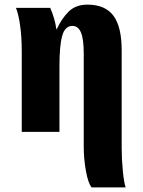

<svg xmlns="http://www.w3.org/2000/svg" viewBox="-20 -570 620 830"><path d="M342 65V-338Q342 -401 330 -429.5Q318 -458 293 -458Q261 -458 249 -415.5Q237 -373 237 -285V0H74V-347Q74 -410 67 -459.5Q60 -509 49 -536H197Q216 -494 224 -443H225Q247 -491 277.5 -520.5Q308 -550 358 -550Q434 -550 470 -502.5Q506 -455 506 -352V69Q506 119 511 169Q516 219 523 240H376Q361 222 351.5 169.5Q342 117 342 65Z"/></svg>

Font: Noto Serif CondBlack
Style: Regular
Weight: 900
Width: 3
Designer: Monotype Design Team
Foundry: Monotype Imaging Inc.
Version: Version 1.001